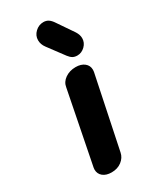

<svg xmlns="http://www.w3.org/2000/svg" viewBox="-194 -827 738 889"><g transform="rotate(-30 175.0 -382.5)"><path d="M64 -53Q64 -59 65 -63L141 -448Q145 -475 169 -491.5Q193 -508 225 -508Q254 -508 271.5 -494Q289 -480 289 -457Q289 -450 288 -446L208 -61Q203 -36 181 -19Q159 -2 127 -2Q98 -2 81 -16Q64 -30 64 -53ZM216 -574 152 -660Q137 -680 137 -702Q137 -727 156 -745Q175 -763 200 -763Q215 -763 226.5 -755.5Q238 -748 249 -731L307 -646Q319 -627 319 -609Q319 -585 301 -567.5Q283 -550 260 -550Q246 -550 236 -555.5Q226 -561 216 -574Z"/></g></svg>

Font: Mali
Style: Bold Italic
Weight: 700
Italic angle: -10°
Version: Version 1.000; ttfautohint (v1.6)